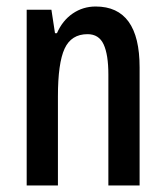

<svg xmlns="http://www.w3.org/2000/svg" viewBox="-20 -570 509 590"><path d="M274 -550Q409 -550 409 -363V0H313V-341Q313 -402 298.5 -433.5Q284 -465 249 -465Q199 -465 178.5 -420.5Q158 -376 158 -274V0H62V-540H138L149 -468H155Q172 -507 203.5 -528.5Q235 -550 274 -550Z"/></svg>

Font: Noto Sans Georgian ExtraCondensed Medium
Style: Regular
Weight: 500
Width: 2
Designer: Monotype Design Team, Akaki Razmadze
Foundry: Google LLC
Version: Version 2.005; ttfautohint (v1.8.4.7-5d5b)